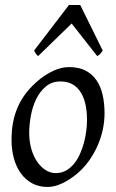

<svg xmlns="http://www.w3.org/2000/svg" viewBox="-20 -724 462 764"><path d="M326.2 -246.1Q326.2 -320.8 298.8 -360.4Q271.5 -399.9 221.2 -399.9Q186 -399.9 162.1 -379.6Q138.2 -359.4 123.5 -328.6Q108.9 -297.9 102.5 -262Q96.2 -226.1 96.2 -194.8Q96.2 -162.1 104.2 -133.1Q112.3 -104 126.7 -82.3Q141.1 -60.5 160.4 -47.9Q179.7 -35.2 202.1 -35.2Q224.6 -35.2 242.4 -45.2Q260.3 -55.2 274.2 -72Q288.1 -88.9 297.9 -110.6Q307.6 -132.3 314 -155.8Q320.3 -179.2 323.2 -202.6Q326.2 -226.1 326.2 -246.1ZM396 -272.9Q396 -240.2 388.7 -206.8Q381.3 -173.3 367.2 -141.8Q353 -110.4 332.3 -81.8Q311.5 -53.2 284.2 -30.8Q271.5 -20.5 257.3 -11.2Q243.2 -2 228.5 5.1Q213.9 12.2 198.7 16.1Q183.6 20 168.9 20Q134.8 20 108.2 5.6Q81.5 -8.8 63.2 -33.9Q44.9 -59.1 35.4 -93.5Q25.9 -127.9 25.9 -168Q25.9 -203.1 31.7 -235.6Q37.6 -268.1 50.8 -298.3Q64 -328.6 85.9 -356.4Q107.9 -384.3 140.1 -410.2Q165 -429.7 194.8 -443.4Q224.6 -457 254.9 -457Q293 -457 319.8 -443.4Q346.7 -429.7 363.5 -405.3Q380.4 -380.9 388.2 -347.2Q396 -313.5 396 -272.9ZM388.7 -522.9Q381.8 -513.2 378.2 -508.8Q374.5 -504.4 366.7 -501L265.1 -630.4L131.8 -501Q127.4 -503.9 124 -508.5Q120.6 -513.2 115.7 -522.9L254.4 -704.1H299.3Z"/></svg>

Font: Gentium Plus Am
Style: Italic
Weight: 400
Italic angle: -8°
Designer: J. Victor Gaultney, Annie Olsen, Iska Routamaa, Becca Hirsbrunner
Foundry: SIL International
Version: Version 5.000